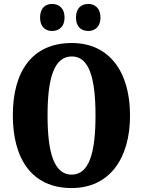

<svg xmlns="http://www.w3.org/2000/svg" viewBox="-20 -943 724 973"><path d="M428 -786C457 -786 489 -804 489 -854C489 -905 457 -923 428 -923C395 -923 365 -905 365 -854C365 -804 395 -786 428 -786ZM244 -786C275 -786 307 -804 307 -854C307 -905 275 -923 244 -923C213 -923 183 -905 183 -854C183 -804 213 -786 244 -786ZM343 10C533 10 639 -137 639 -358C639 -580 533 -725 344 -725C142 -725 45 -580 45 -359C45 -137 142 10 343 10ZM343 -58C254 -58 221 -169 221 -358C221 -547 254 -657 344 -657C432 -657 464 -547 464 -358C464 -169 432 -58 343 -58Z"/></svg>

Font: Noto Serif Ethiopic ExtraCondensed Black
Style: Regular
Weight: 900
Width: 2
Designer: Monotype Design Team
Foundry: Monotype Imaging Inc.
Version: Version 2.102